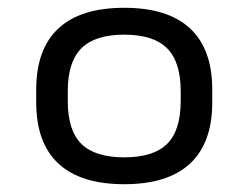

<svg xmlns="http://www.w3.org/2000/svg" viewBox="-20 -758 640 493"><path d="M299 -285Q187 -285 130 -338Q73 -391 73 -495V-528Q73 -632 130 -685Q187 -738 299 -738Q411 -738 468 -685Q525 -632 525 -528V-495Q525 -391 468 -338Q411 -285 299 -285ZM299 -354Q374 -354 409 -388.5Q444 -423 444 -499V-524Q444 -599 409 -634Q374 -669 299 -669Q224 -669 189 -634Q154 -599 154 -524V-499Q154 -423 189 -388.5Q224 -354 299 -354Z"/></svg>

Font: M PLUS Code Latin Expanded
Style: Regular
Weight: 400
Width: 7
Designer: Coji Morishita
Foundry: UNDERFOREST DESIGN
Version: Version 1.002; ttfautohint (v1.8.3)